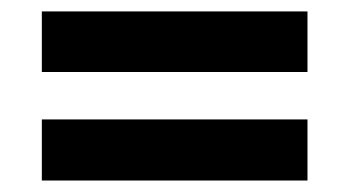

<svg xmlns="http://www.w3.org/2000/svg" viewBox="-20 -520 591 336"><path d="M53.2 -394V-500H518.1V-394ZM53.2 -204.1V-311H518.1V-204.1Z"/></svg>

Font: Zoram GWebM
Style: Bold Italic
Weight: 700
Italic angle: -12°
Foundry: Ascender Corporation
Version: Version 1.000